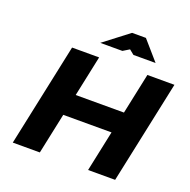

<svg xmlns="http://www.w3.org/2000/svg" viewBox="-150 -1027 1164 1174"><g transform="rotate(20 432.0 -440.0)"><path d="M198 -670 56 0H232L288 -265H602L546 0H722L864 -670H688L632 -405H318L374 -670ZM350 -756H494L535 -781L566 -756H710L602 -880H512Z"/></g></svg>

Font: LT Wave Black
Style: Italic
Weight: 900
Designer: Daniel Lyons
Version: Version 2.5 (Glyphs App)